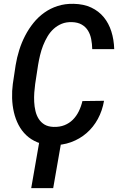

<svg xmlns="http://www.w3.org/2000/svg" viewBox="-20 -741 627 994"><path d="M518.6 -219.2Q509.8 -168 486.6 -125.2Q463.4 -82.5 428.2 -52Q393.1 -21.5 347.7 -4.9Q302.2 11.7 249.5 10.3Q206.5 9.3 173.3 -4.4Q140.1 -18.1 116 -41Q91.8 -64 75.9 -94.5Q60.1 -125 52 -159.9Q43.9 -194.8 42.7 -232.4Q41.5 -270 46.4 -306.6L61 -403.8Q67.4 -442.9 79.6 -481.9Q91.8 -521 110.4 -556.6Q128.9 -592.3 153.6 -622.8Q178.2 -653.3 209.5 -675.5Q240.7 -697.8 278.6 -710Q316.4 -722.2 360.8 -721.2Q413.6 -720.2 452.4 -701.9Q491.2 -683.6 517.1 -652.1Q543 -620.6 556.4 -578.4Q569.8 -536.1 571.3 -486.8H457.5Q457 -513.7 452.1 -538.6Q447.3 -563.5 435.5 -582.5Q423.8 -601.6 403.6 -613.5Q383.3 -625.5 352.5 -626.5Q322.8 -627.4 299.6 -617.9Q276.4 -608.4 258.1 -591.8Q239.7 -575.2 226.3 -552.7Q212.9 -530.3 203.1 -505.4Q193.4 -480.5 187.3 -454.6Q181.2 -428.7 177.2 -404.8L162.1 -306.2Q159.2 -285.6 157.5 -261.7Q155.8 -237.8 157 -213.4Q158.2 -189 163.6 -166.3Q168.9 -143.6 180.4 -125.5Q191.9 -107.4 210.4 -96.2Q229 -85 257.3 -84Q289.1 -83 314 -93Q338.9 -103 357.2 -121.3Q375.5 -139.6 387.7 -164.3Q399.9 -189 406.7 -217.8ZM255.4 232.9H141.6L187.5 -30.3H301.3Z"/></svg>

Font: Roboto Mono Medium
Style: Italic
Weight: 500
Designer: Google
Version: Version 2.000985; 2015; ttfautohint (v1.3)